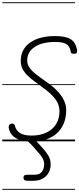

<svg xmlns="http://www.w3.org/2000/svg" viewBox="-25 -1250 702 1698"><path d="M253.5 2.5Q168 2.5 115 -28.8Q62 -60 52 -120.5Q50 -129.5 54.8 -140.8Q59.5 -152 73.5 -156Q85 -159 94.2 -155Q103.5 -151 106.5 -139Q116.5 -96 151.8 -73.5Q187 -51 253.5 -51Q329.5 -51 385 -77.2Q440.5 -103.5 470.8 -152Q501 -200.5 501 -267Q501 -303 485.8 -337Q470.5 -371 435.5 -407Q400.5 -443 342 -484.5Q303.5 -512.5 270 -537.8Q236.5 -563 211.5 -589Q186.5 -615 172.5 -644.8Q158.5 -674.5 158.5 -711Q158.5 -813.5 239.5 -872.2Q320.5 -931 463.5 -931Q554.5 -931 599.2 -903.8Q644 -876.5 656.5 -809Q658 -798.5 656.2 -788.8Q654.5 -779 642 -775.5Q630 -773 616.2 -775.8Q602.5 -778.5 601.5 -789.5Q597 -818 584.2 -838Q571.5 -858 543 -868.5Q514.5 -879 462 -879Q349 -879 282.2 -835Q215.5 -791 215.5 -715Q215.5 -679.5 237.2 -649.5Q259 -619.5 298.8 -589Q338.5 -558.5 392.5 -521Q444 -485 481.8 -445.5Q519.5 -406 540 -363.8Q560.5 -321.5 560.5 -276.5Q560.5 -211.5 539.5 -159.8Q518.5 -108 478.8 -71.8Q439 -35.5 382 -16.5Q325 2.5 253.5 2.5ZM253.5 2.5Q168 2.5 115 -28.8Q62 -60 52 -120.5Q50 -129.5 54.8 -140.8Q59.5 -152 73.5 -156Q85 -159 94.2 -155Q103.5 -151 106.5 -139Q116.5 -96 151.8 -73.5Q187 -51 253.5 -51Q329.5 -51 385 -77.2Q440.5 -103.5 470.8 -152Q501 -200.5 501 -267Q501 -303 485.8 -337Q470.5 -371 435.5 -407Q400.5 -443 342 -484.5Q303.5 -512.5 270 -537.8Q236.5 -563 211.5 -589Q186.5 -615 172.5 -644.8Q158.5 -674.5 158.5 -711Q158.5 -813.5 239.5 -872.2Q320.5 -931 463.5 -931Q554.5 -931 599.2 -903.8Q644 -876.5 656.5 -809Q658 -798.5 656.2 -788.8Q654.5 -779 642 -775.5Q630 -773 616.2 -775.8Q602.5 -778.5 601.5 -789.5Q597 -818 584.2 -838Q571.5 -858 543 -868.5Q514.5 -879 462 -879Q349 -879 282.2 -835Q215.5 -791 215.5 -715Q215.5 -679.5 237.2 -649.5Q259 -619.5 298.8 -589Q338.5 -558.5 392.5 -521Q444 -485 481.8 -445.5Q519.5 -406 540 -363.8Q560.5 -321.5 560.5 -276.5Q560.5 -211.5 539.5 -159.8Q518.5 -108 478.8 -71.8Q439 -35.5 382 -16.5Q325 2.5 253.5 2.5ZM222 349Q206 349 194.5 344.2Q183 339.5 183 321Q183 303.5 193.8 299.5Q204.5 295.5 222 295.5H280Q325.5 295.5 345.5 268.5Q365.5 241.5 365.5 204Q365.5 176 353.8 154Q342 132 331 119Q307.5 91 276 55Q244.5 19 216.5 -4Q208.5 -11 209.5 -20.5Q210.5 -30 217.8 -37.5Q225 -45 234.5 -45Q241.5 -45 245.8 -44Q250 -43 261 -34.5Q274 -24 293.8 -3.5Q313.5 17 332.5 37.8Q351.5 58.5 362.5 71.5Q384.5 96.5 403.8 128.5Q423 160.5 423 205Q423 241 406.5 274Q390 307 355.2 328Q320.5 349 265.5 349ZM-5 420.5H639V428.5H-5ZM-5 -16H639V0H-5ZM-5 -505.5H639V-497.5H-5ZM-5 -1230H639V-1222H-5Z"/></svg>

Font: Edu VIC WA NT Pre Guide
Style: Regular
Weight: 400
Designer: Tina and Corey Anderson, Eben Sorkin, Mirko Velimirovic
Foundry: Google for Education
Version: Version 1.000